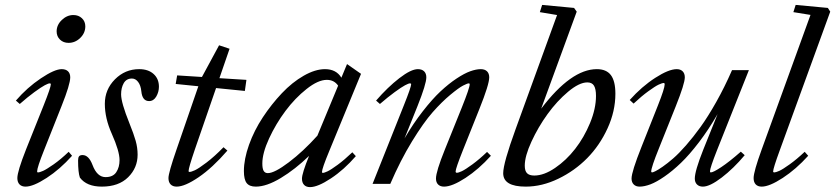

<svg xmlns="http://www.w3.org/2000/svg" viewBox="-20 -745 3384 778"><path d="M257.8 -571.3Q236.8 -571.3 223.1 -584.5Q209.5 -597.7 209.5 -617.7Q209.5 -644 230.5 -664.1Q251.5 -684.1 277.3 -684.1Q298.3 -684.1 312 -671.1Q325.7 -658.2 325.7 -638.2Q325.7 -611.3 305.2 -591.3Q284.7 -571.3 257.8 -571.3ZM83.5 11.2Q67.9 11.2 59.1 2.2Q50.3 -6.8 50.3 -23.4Q50.3 -50.3 85.4 -139.2L157.2 -318.8Q186 -391.1 186 -403.8Q186 -407.2 181.2 -407.2Q175.8 -407.2 161.1 -399.4Q146.5 -391.6 119.1 -371.6Q91.8 -351.6 60.1 -323.7L44.4 -337.4Q89.8 -390.1 145.5 -427.5Q201.2 -464.8 230 -464.8Q246.6 -464.8 255.6 -456.1Q264.6 -447.3 264.6 -431.6Q264.6 -403.3 229.5 -315.4L158.2 -135.7Q130.4 -65.9 130.4 -50.3Q130.4 -46.4 133.8 -46.4Q140.6 -46.4 154.8 -52.7Q168.9 -59.1 197.5 -79.1Q226.1 -99.1 258.3 -129.9L272 -113.8Q223.1 -59.1 168.9 -23.9Q114.7 11.2 83.5 11.2Z M392.6 11.2Q331.1 11.2 303.7 -25.4Q296.4 -45.9 296.4 -94.7Q296.4 -106.9 300.5 -111.8Q304.7 -116.7 314.5 -116.7Q339.8 -116.7 355 -76.2Q373.5 -27.3 407.7 -27.3Q438 -27.3 451.2 -47.4Q464.4 -67.4 464.4 -96.2Q464.4 -132.3 433.1 -202.6Q404.8 -265.6 404.8 -324.2Q404.8 -382.3 445.8 -423.6Q486.8 -464.8 543.9 -464.8Q580.6 -464.8 602.3 -445.3Q624 -425.8 624 -393.6Q624 -372.6 613.3 -354Q602.5 -335.4 584 -335.4Q556.6 -335.4 552.7 -375Q550.3 -398.9 539.8 -412.8Q529.3 -426.8 514.6 -426.8Q492.2 -426.8 481.4 -408Q470.7 -389.2 470.7 -362.8Q470.7 -329.1 504.4 -245.6Q522 -202.1 529.8 -174.3Q537.6 -146.5 537.6 -118.2Q537.6 -64.9 499.3 -26.9Q460.9 11.2 392.6 11.2Z M695.8 11.2Q680.2 11.2 671.4 2.2Q662.6 -6.8 662.6 -23.4Q662.6 -44.9 695.3 -139.2L783.7 -395.5L691.9 -404.8L697.8 -439.5L798.3 -433.1L867.7 -561.5L910.2 -547.4L869.1 -428.2L978.5 -421.4L972.2 -376.5L855.5 -388.2L769.5 -139.2Q744.1 -64.5 744.1 -51.8Q744.1 -48.3 747.6 -48.3Q754.9 -48.3 769.8 -55.2Q784.7 -62 816.9 -86.4Q849.1 -110.8 885.7 -148.4L901.4 -134.8Q840.8 -64.9 784.9 -26.9Q729 11.2 695.8 11.2Z M1016.6 11.2Q990.7 11.2 979.5 -3.2Q968.3 -17.6 968.3 -51.8Q968.3 -100.1 989 -158.2Q1009.8 -216.3 1044.9 -269.5Q1080.1 -322.8 1122.1 -367.2Q1164.1 -411.6 1210.7 -438.2Q1257.3 -464.8 1296.9 -464.8Q1342.3 -464.8 1363.3 -430.2L1386.2 -485.4L1442.9 -445.8L1314.5 -133.8Q1284.7 -62 1284.7 -48.3Q1284.7 -44.4 1287.6 -44.4Q1293.9 -44.4 1307.4 -50.8Q1320.8 -57.1 1348.1 -77.1Q1375.5 -97.2 1407.7 -127.9L1421.9 -112.3Q1374 -57.1 1320.8 -22Q1267.6 13.2 1236.3 13.2Q1220.7 13.2 1212.2 4.2Q1203.6 -4.9 1203.6 -21Q1203.6 -42.5 1232.4 -113.3Q1175.8 -58.6 1117.9 -23.7Q1060.1 11.2 1016.6 11.2ZM1043 -82.5Q1043 -62 1048.3 -52.7Q1053.7 -43.5 1065.4 -43.5Q1092.3 -43.5 1150.4 -87.4Q1208.5 -131.3 1266.1 -195.3L1350.1 -397.9Q1334 -421.4 1304.2 -421.4Q1269 -421.4 1222.4 -384.5Q1175.8 -347.7 1136.7 -295.4Q1097.7 -243.2 1070.3 -183.8Q1043 -124.5 1043 -82.5Z M1489.7 0 1616.7 -318.8Q1646 -392.1 1646 -403.8Q1646 -407.2 1641.1 -407.2Q1635.7 -407.2 1621.1 -399.4Q1606.4 -391.6 1579.1 -371.6Q1551.8 -351.6 1519.5 -323.7L1503.9 -337.4Q1550.8 -391.6 1598.1 -428.2Q1645.5 -464.8 1673.3 -464.8Q1689.5 -464.8 1698.5 -456.1Q1707.5 -447.3 1707.5 -431.6Q1707.5 -404.8 1671.9 -315.4L1619.1 -184.1Q1654.8 -245.1 1693.4 -294.4Q1731.9 -343.8 1765.1 -374.8Q1798.3 -405.8 1830.1 -426.8Q1861.8 -447.8 1885.7 -456.3Q1909.7 -464.8 1928.2 -464.8Q1944.3 -464.8 1953.4 -456.1Q1962.4 -447.3 1962.4 -431.6Q1962.4 -402.8 1922.4 -303.2L1855.5 -135.7Q1826.2 -62 1826.2 -50.3Q1826.2 -44.9 1831.1 -44.9Q1837.9 -44.9 1851.8 -51.5Q1865.7 -58.1 1893.8 -78.6Q1921.9 -99.1 1953.6 -129.4L1969.2 -113.8Q1919.9 -59.1 1866 -23.9Q1812 11.2 1779.3 11.2Q1764.2 11.2 1755.4 2.7Q1746.6 -5.9 1746.6 -21.5Q1746.6 -49.8 1782.7 -139.2L1851.6 -310.1Q1883.3 -389.2 1883.3 -403.8Q1883.3 -407.2 1879.4 -407.2Q1874 -407.2 1856.4 -398.2Q1838.9 -389.2 1804.7 -360.8Q1770.5 -332.5 1733.4 -290.5Q1696.3 -248.5 1649.4 -171.9Q1602.5 -95.2 1561.5 0Z M2110.4 11.2Q2019 11.2 2019 -43Q2019 -83.5 2069.3 -221.7L2237.3 -684.1L2167.5 -695.8L2176.8 -725.1L2306.2 -712.9L2316.9 -697.8L2172.9 -304.7Q2294.4 -464.8 2398.4 -464.8Q2437 -464.8 2455.3 -440.7Q2473.6 -416.5 2473.6 -365.2Q2473.6 -294.4 2441.9 -225.1Q2410.2 -155.8 2359.4 -104.2Q2308.6 -52.7 2242.4 -20.8Q2176.3 11.2 2110.4 11.2ZM2145 -33.7Q2184.1 -33.7 2229.2 -64.5Q2274.4 -95.2 2310.5 -141.6Q2346.7 -188 2370.8 -246.3Q2395 -304.7 2395 -356.4Q2395 -384.3 2387 -397.7Q2378.9 -411.1 2359.9 -411.1Q2327.1 -411.1 2282 -373.3Q2236.8 -335.4 2198.7 -282.7Q2160.6 -230 2133.5 -171.1Q2106.4 -112.3 2106.4 -73.7Q2106.4 -52.2 2115.7 -43Q2125 -33.7 2145 -33.7Z M2571.8 11.2Q2556.6 11.2 2547.9 2.4Q2539.1 -6.3 2539.1 -21.5Q2539.1 -48.8 2579.6 -150.4L2646 -317.9Q2673.3 -386.7 2673.3 -403.3Q2673.3 -408.7 2669.9 -408.7Q2663.1 -408.7 2648.9 -402.1Q2634.8 -395.5 2606.9 -375.2Q2579.1 -355 2547.4 -325.2L2531.7 -339.8Q2580.6 -394.5 2635.3 -429.7Q2689.9 -464.8 2722.2 -464.8Q2737.3 -464.8 2746.1 -456.1Q2754.9 -447.3 2754.9 -431.6Q2754.9 -406.2 2718.3 -314.5L2649.9 -143.6Q2618.7 -66.4 2618.7 -49.8Q2618.7 -46.4 2622.6 -46.4Q2625.5 -46.4 2635.7 -51.3Q2646 -56.2 2665.3 -69.6Q2684.6 -83 2707.5 -102.8Q2730.5 -122.6 2759.8 -156Q2789.1 -189.5 2818.8 -230.7Q2848.6 -272 2882.3 -331.8Q2916 -391.6 2946.3 -460.9H3014.6L2884.8 -134.8Q2856.9 -64 2856.9 -50.8Q2856.9 -46.4 2860.4 -46.4Q2870.1 -46.4 2902.3 -67.6Q2934.6 -88.9 2981.9 -130.4L2997.6 -116.2Q2952.6 -62.5 2904.5 -25.6Q2856.4 11.2 2828.1 11.2Q2813 11.2 2804.2 2.4Q2795.4 -6.3 2795.4 -21.5Q2795.4 -52.2 2829.6 -138.2L2887.7 -282.7Q2851.6 -220.2 2812.5 -168.9Q2773.4 -117.7 2739.3 -85Q2705.1 -52.2 2672.6 -29.8Q2640.1 -7.3 2615.5 2Q2590.8 11.2 2571.8 11.2Z M3066.4 11.2Q3050.8 11.2 3042.2 2.2Q3033.7 -6.8 3033.7 -23.4Q3033.7 -49.3 3066.4 -139.2L3264.2 -684.6L3194.8 -695.8L3204.1 -725.1L3334.5 -712.9L3344.2 -697.8L3139.6 -135.7Q3112.8 -62.5 3112.8 -50.3Q3112.8 -46.4 3117.7 -46.4Q3123.5 -46.4 3137.5 -52.5Q3151.4 -58.6 3179.9 -79.1Q3208.5 -99.6 3240.7 -129.9L3254.9 -113.8Q3205.6 -59.1 3151.6 -23.9Q3097.7 11.2 3066.4 11.2Z"/></svg>

Font: Elstob 6pt
Style: Italic
Weight: 400
Italic angle: -20°
Designer: Peter S. Baker
Version: Version 1.015